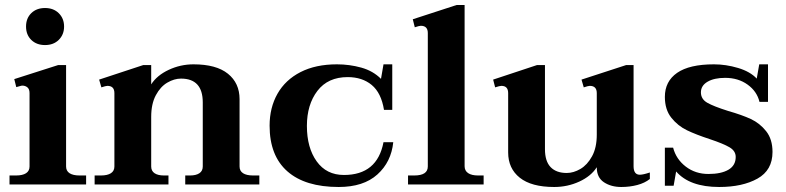

<svg xmlns="http://www.w3.org/2000/svg" viewBox="-20 -737 3138 767"><path d="M84 -631Q84 -664 105 -684.5Q126 -705 160 -705Q194 -705 215 -684Q236 -663 236 -631Q236 -599 215 -578Q194 -557 160 -557Q126 -557 105 -577.5Q84 -598 84 -631ZM18 -36H44Q70 -36 84 -45Q98 -54 98 -72V-365Q98 -381 89.5 -388Q81 -395 69 -395Q66 -395 59.5 -393Q53 -391 45 -389L37 -421L212 -477H244V-72Q244 -54 258 -45Q272 -36 298 -36H324V0H18Z M1016 -36V0H720V-36H739Q763 -36 776.5 -45Q790 -54 790 -72V-328Q790 -423 703 -423Q676 -423 648.5 -407Q621 -391 602.5 -356.5Q584 -322 584 -270V-72Q584 -54 597.5 -45Q611 -36 635 -36H653V0H358V-36H383Q409 -36 423 -45Q437 -54 437 -72V-365Q437 -394 409 -394Q403 -394 385 -388L376 -419L552 -477H584V-400Q607 -436 654 -458Q701 -480 753 -480Q844 -480 890.5 -442.5Q937 -405 937 -341V-72Q937 -54 951 -45Q965 -36 991 -36Z M1057 -235Q1057 -307 1088.5 -362.5Q1120 -418 1180.5 -449Q1241 -480 1326 -480Q1376 -480 1423 -467Q1470 -454 1502 -422L1512 -480H1547V-298H1514Q1503 -366 1465 -397.5Q1427 -429 1369 -429Q1290 -429 1248 -374Q1206 -319 1206 -234Q1206 -147 1245 -92.5Q1284 -38 1354 -38Q1487 -38 1512 -169H1551Q1543 -90 1487.5 -40Q1432 10 1333 10Q1199 10 1128 -52.5Q1057 -115 1057 -235Z M1610 -36H1635Q1689 -36 1689 -72V-605Q1689 -634 1661 -634Q1655 -634 1637 -628L1629 -660L1804 -717H1836V-73Q1836 -55 1850 -45.5Q1864 -36 1890 -36H1912V0H1610Z M2576 -48V-22Q2556 -6 2526 2Q2496 10 2462 10Q2421 10 2392.5 -9Q2364 -28 2364 -68V-69Q2341 -33 2294 -11.5Q2247 10 2194 10Q2103 10 2056.5 -27Q2010 -64 2010 -128V-365Q2010 -394 1983 -394Q1976 -394 1958 -388L1950 -419L2125 -477H2157V-141Q2157 -93 2179.5 -69.5Q2202 -46 2244 -46Q2271 -46 2298.5 -62Q2326 -78 2345 -112.5Q2364 -147 2364 -199V-365Q2364 -394 2336 -394Q2330 -394 2312 -388L2303 -419L2481 -477H2511V-73Q2511 -39 2536 -39Q2549 -39 2576 -48Z M2681 -52 2671 5H2636V-147H2669Q2681 -101 2719.5 -71.5Q2758 -42 2810 -42Q2861 -42 2890 -59Q2919 -76 2919 -110Q2919 -134 2894.5 -148.5Q2870 -163 2816 -181Q2761 -199 2724.5 -216.5Q2688 -234 2662 -266.5Q2636 -299 2636 -350Q2636 -412 2685 -446Q2734 -480 2832 -480Q2880 -480 2928.5 -465.5Q2977 -451 3003 -423L3013 -480H3048V-330H3014Q3004 -372 2966.5 -399Q2929 -426 2877 -426Q2833 -426 2806.5 -410.5Q2780 -395 2780 -368Q2780 -341 2805.5 -326.5Q2831 -312 2888 -294Q2944 -278 2979.5 -261.5Q3015 -245 3040.5 -213Q3066 -181 3066 -130Q3066 -57 3006 -23.5Q2946 10 2853 10Q2735 10 2681 -52Z"/></svg>

Font: Taviraj SemiBold
Style: Regular
Weight: 600
Designer: Katatrad Team
Foundry: CadsonDemak
Version: Version 1.001